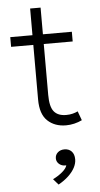

<svg xmlns="http://www.w3.org/2000/svg" viewBox="-62 -661 535 1025"><g transform="rotate(-5 205.0 -148.0)"><path d="M277 15Q216.5 15 178.2 -21Q140 -57 140 -135V-623H196V-480H351V-428H196V-155Q196 -91.5 217.2 -65.8Q238.5 -40 282.5 -40Q301.5 -40 317.2 -44Q333 -48 345 -54L363 -5Q343.5 4.5 321.2 9.8Q299 15 277 15ZM21 -428V-480H153V-428ZM209.5 326.5 182.5 295.5Q211 281.5 232.8 263.2Q254.5 245 259.5 228Q245 229 233 223.8Q221 218.5 214 208.5Q207 198.5 207 186Q207 167 221 154.5Q235 142 256.5 142Q280.5 142 295 157.2Q309.5 172.5 309.5 200Q309.5 221.5 297.8 244Q286 266.5 263.5 287.8Q241 309 209.5 326.5Z"/></g></svg>

Font: Geologica Roman Thin
Style: Regular
Weight: 250
Designer: Sindre Bremnes, Frode Helland
Foundry: Monokrom Skriftforlag AS
Version: Version 1.010;gftools[0.9.28]